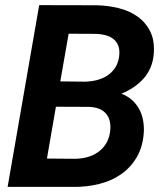

<svg xmlns="http://www.w3.org/2000/svg" viewBox="-20 -731 627 751"><path d="M9.8 0 133.3 -710.9 357.9 -710.4Q402.8 -709.5 444.8 -699Q486.8 -688.5 518.6 -665.8Q550.3 -643.1 567.9 -607.4Q585.4 -571.8 581.5 -520.5Q579.1 -491.2 568.8 -467Q558.6 -442.9 541.7 -423.8Q524.9 -404.8 502.7 -389.9Q480.5 -375 454.6 -364.3Q479 -355.5 496.3 -339.8Q513.7 -324.2 524.4 -304.2Q535.2 -284.2 539.6 -260.5Q543.9 -236.8 542.5 -212.4Q538.6 -156.2 514.6 -115.7Q490.7 -75.2 453.4 -49.3Q416 -23.4 368.2 -11.5Q320.3 0.5 269 0ZM198.7 -313.5 163.6 -110.8 275.4 -109.9Q299.8 -110.4 322.5 -116.7Q345.2 -123 363.5 -136Q381.8 -148.9 394 -168Q406.2 -187 410.2 -212.9Q417 -258.8 396 -284.9Q375 -311 329.1 -313ZM215.8 -412.6 309.1 -411.6Q333 -411.6 356 -417Q378.9 -422.4 397.7 -434.1Q416.5 -445.8 429.2 -464.1Q441.9 -482.4 445.8 -508.8Q449.2 -533.2 443.4 -550Q437.5 -566.9 424.8 -577.4Q412.1 -587.9 393.6 -593Q375 -598.1 353 -598.6L248.5 -599.1Z"/></svg>

Font: TypoPRO Roboto Mono
Style: Bold Italic
Weight: 700
Designer: Google
Version: Version 2.000986; 2015; ttfautohint (v1.3)